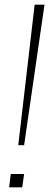

<svg xmlns="http://www.w3.org/2000/svg" viewBox="-20 -800 232 820"><path d="M83 -180H58L128 -780H170ZM75 0H19L26 -57H83Z"/></svg>

Font: Tanohe Sans ExtraLight
Style: Italic
Weight: 200
Designer: Village Type and Design LLC & Cristiano Sobral
Foundry: Cooper Hewitt Smithsonian Design Museum
Version: Version 1.00;September 29, 2021;FontCreator 13.0.0.2655 64-b